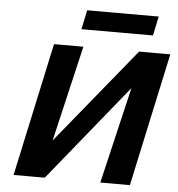

<svg xmlns="http://www.w3.org/2000/svg" viewBox="-57 -891 874 944"><g transform="rotate(5 380.5 -419.0)"><path d="M109 0 124 -66 607 -658H691L676 -588L199 0ZM45 0 187 -658H332L178 0ZM473 0 628 -658H761L619 0ZM315 -743 335 -838H688L668 -743Z"/></g></svg>

Font: Ysabeau Infant ExtraBold
Style: Italic
Weight: 800
Italic angle: -12°
Designer: Christian Thalmann (Catharsis Fonts)
Version: Version 2.001;gftools[0.9.30]; featfreeze: ss01,ss02,lnum